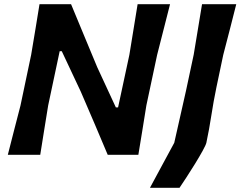

<svg xmlns="http://www.w3.org/2000/svg" viewBox="-20 -733 1138 909"><path d="M17 0Q32 -59 45.8 -112.8Q59.5 -166.5 77 -233.5L127.5 -473.5Q139.5 -544.5 148.5 -599.2Q157.5 -654 167 -713H316.5Q350.5 -631 381 -557.5Q411.5 -484 440.5 -414.5L528.5 -224.5H539L592.5 -473.5Q604 -544 613 -599.2Q622 -654.5 631.5 -713H785Q770 -654 756 -599Q742 -544 724 -473.5L673 -234Q662 -165 653.2 -111.2Q644.5 -57.5 635 0H490Q461.5 -68 430.5 -140.8Q399.5 -213.5 362.5 -299L272.5 -490.5H262.5L208 -233.5Q197 -164.5 188.2 -111Q179.5 -57.5 170.5 0ZM690 156Q717.5 105.5 745 54Q772.5 2.5 805 -57L860.5 -303L897 -474Q908.5 -544.5 917.8 -599.5Q927 -654.5 936.5 -713H1098.5Q1083.5 -654 1069.5 -598.8Q1055.5 -543.5 1037 -473.5L1004.5 -319Q990.5 -251.5 980.5 -186Q970.5 -120.5 957 -57Q954.5 -46.5 939.5 -19.2Q924.5 8 903.8 41.8Q883 75.5 862.8 106.5Q842.5 137.5 830 156Z"/></svg>

Font: Commissioner Loud SemiBold
Style: Italic
Weight: 600
Italic angle: -12°
Designer: Kostas Bartsokas
Foundry: Kostas Bartsokas
Version: Version 1.000; ttfautohint (v1.8.3)